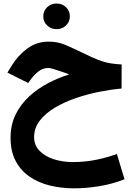

<svg xmlns="http://www.w3.org/2000/svg" viewBox="-20 -717 748 1075"><path d="M222.2 -625.5Q222.2 -655.8 243.9 -676.5Q265.6 -697.3 296.9 -697.3Q328.1 -697.3 349.6 -676.5Q371.1 -655.8 371.1 -625.5Q371.1 -595.2 349.6 -574.5Q328.1 -553.7 296.9 -553.7Q265.6 -553.7 243.9 -574.5Q222.2 -595.2 222.2 -625.5ZM661.1 -356 660.6 -221.2Q603 -216.3 536.4 -203.1Q469.7 -189.9 405.3 -168Q340.8 -146 287.8 -114.5Q234.9 -83 202.9 -42Q170.9 -1 170.9 50.8Q170.9 96.2 201.4 127.4Q231.9 158.7 281.2 174.6Q330.6 190.4 386.7 190.4Q458 190.4 521.5 177Q585 163.6 634.3 145L677.2 286.6Q608.9 313.5 536.4 325.4Q463.9 337.4 394.5 337.4Q323.2 337.4 259.3 321.8Q195.3 306.2 145.8 272.2Q96.2 238.3 67.6 184.3Q39.1 130.4 39.1 53.7Q39.1 -18.6 67.6 -76.2Q96.2 -133.8 143.8 -177.5Q191.4 -221.2 249.8 -251.7Q308.1 -282.2 367.7 -300.3Q347.2 -308.6 321 -317.1Q294.9 -325.7 282.2 -329.6Q271 -333.5 262.7 -335Q254.4 -336.4 251.5 -336.4Q221.2 -336.4 197.8 -318.8Q174.3 -301.3 158.2 -279.8L137.7 -252.4L21.5 -310.5L45.9 -350.1Q81.1 -407.2 133.3 -445.6Q185.5 -483.9 252 -483.9Q301.3 -483.9 341.1 -467.5Q380.9 -451.2 419.4 -432.1Q465.3 -409.7 497.1 -395.5Q528.8 -381.3 554.2 -373.3Q579.6 -365.2 604.5 -361.6Q629.4 -357.9 661.1 -356Z"/></svg>

Font: Vazirmatn RD Black
Style: Regular
Weight: 900
Designer: Saber Rastikerdar
Foundry: Saber Rastikerdar
Version: Version 32.102